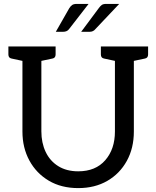

<svg xmlns="http://www.w3.org/2000/svg" viewBox="-20 -955 802 984"><path d="M381 9Q294 9 230 -29Q166 -67 130.5 -132.5Q95 -198 95 -281V-643L39 -655Q23 -658 23 -676V-717H265V-676Q265 -658 249 -655L192 -643V-282Q192 -223 214 -176.5Q236 -130 278.5 -103.5Q321 -77 381 -77Q470 -77 519.5 -134Q569 -191 569 -281V-643L513 -655Q497 -658 497 -676V-717H739V-676Q739 -658 723 -655L666 -643V-281Q666 -196 630 -130.5Q594 -65 530 -28Q466 9 381 9ZM375 -935H434L334 -806Q324 -792 303 -792H266L335 -913Q342 -924 350 -929.5Q358 -935 375 -935ZM525 -935H591L469 -806Q458 -792 439 -792H396L486 -913Q494 -924 501.5 -929.5Q509 -935 525 -935Z"/></svg>

Font: Aleo
Style: Regular
Weight: 400
Designer: Alessio Laiso
Foundry: Alessio Laiso
Version: Version 2.001; ttfautohint (v1.8.4.7-5d5b);gftools[0.9.29]